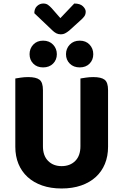

<svg xmlns="http://www.w3.org/2000/svg" viewBox="-20 -1054 701 1091"><path d="M330 17Q268 17 219.5 0Q171 -17 137 -48Q103 -79 85 -122.5Q67 -166 67 -220V-608Q78 -610 98.5 -613Q119 -616 140 -616Q185 -616 204.5 -601Q224 -586 224 -542V-223Q224 -169 253.5 -139.5Q283 -110 330 -110Q378 -110 407.5 -139.5Q437 -169 437 -223V-608Q448 -610 468.5 -613Q489 -616 510 -616Q555 -616 574.5 -601Q594 -586 594 -542V-220Q594 -166 576 -122.5Q558 -79 524 -48Q490 -17 441 0Q392 17 330 17ZM303 -746Q303 -714 281.5 -692.5Q260 -671 225 -671Q190 -671 169 -692.5Q148 -714 148 -746Q148 -778 169 -800.5Q190 -823 225 -823Q260 -823 281.5 -800.5Q303 -778 303 -746ZM510 -746Q510 -714 489 -692.5Q468 -671 433 -671Q398 -671 376.5 -692.5Q355 -714 355 -746Q355 -778 376.5 -800.5Q398 -823 433 -823Q468 -823 489 -800.5Q510 -778 510 -746ZM175 -979Q175 -1005 190.5 -1019.5Q206 -1034 226 -1034Q242 -1034 252.5 -1026.5Q263 -1019 274 -1007L323 -951L402 -1034Q435 -1034 451 -1018.5Q467 -1003 467 -988Q467 -972 459 -961Q451 -950 437 -938L373 -880Q363 -872 351.5 -865.5Q340 -859 325 -859Q311 -859 299.5 -865Q288 -871 278 -881Z"/></svg>

Font: Baloo Paaji 2
Style: Bold
Weight: 700
Designer: Shuchita Grover, Noopur Datye and Ek Type
Foundry: Ek Type
Version: Version 1.640;hotconv 1.0.111;makeotfexe 2.5.65597; ttfautoh